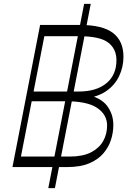

<svg xmlns="http://www.w3.org/2000/svg" viewBox="-20 -858 674 986"><path d="M228 108 412 -838H446L262 108ZM58 0 68 -54H338Q405 -54 447 -75.5Q489 -97 509.5 -133Q530 -169 530 -213Q530 -270 478 -304.5Q426 -339 312 -338H130L140 -388H384Q475 -388 526.5 -430.5Q578 -473 578 -549Q578 -607 535.5 -639.5Q493 -672 386 -672H188L200 -730H388Q507 -730 560.5 -688.5Q614 -647 614 -567Q614 -514 592 -467.5Q570 -421 526 -390.5Q482 -360 417 -353L413 -376Q497 -358 529.5 -315Q562 -272 562 -216Q562 -178 550 -140Q538 -102 510.5 -70Q483 -38 437.5 -19Q392 0 324 0ZM44 0 186 -730H219L77 0Z"/></svg>

Font: Savate ExtraLight
Style: Italic
Weight: 200
Italic angle: -11°
Designer: Max Esnée
Foundry: Plomb Type
Version: Version 2.000